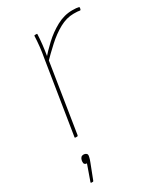

<svg xmlns="http://www.w3.org/2000/svg" viewBox="-177 -563 721 841"><g transform="rotate(-30 184.0 -142.0)"><path d="M68 0Q63 0 64 -4L122 -368Q127 -394 130 -422Q133 -450 134 -475Q134 -478 137 -478H146Q148 -478 148.5 -477.5Q149 -477 149 -475Q148 -451 145 -424Q142 -397 136 -362V-358L80 -4Q79 -1 78 -0.5Q77 0 75 0ZM124 -340 128 -361Q151 -388 183 -418Q215 -448 253.5 -469Q292 -490 333 -490Q356 -490 366 -487Q368 -486 368 -485.5Q368 -485 368 -483Q368 -482 367.5 -479Q367 -476 366 -474Q365 -471 361 -472Q357 -473 350 -473.5Q343 -474 331 -474Q295 -474 259.5 -454.5Q224 -435 190 -404Q156 -373 124 -340ZM29 206Q25 206 26 202L54 123Q47 123 43 119Q39 115 40 105L41 99Q43 91 47.5 86.5Q52 82 60 82Q68 82 73.5 86.5Q79 91 77 100L76 105Q75 109 73.5 114.5Q72 120 69 127L40 202Q39 206 36 206Z"/></g></svg>

Font: Sofia Sans Hairline
Style: Italic
Weight: 1
Italic angle: -9°
Designer: Botio Nikoltchev, Ani Petrova
Foundry: lettersoup
Version: Version 4.102